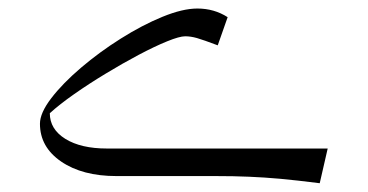

<svg xmlns="http://www.w3.org/2000/svg" viewBox="-20 -409 854 446"><path d="M741.2 -64 722.7 16.6Q668.9 9.8 630.9 6.3Q592.8 2.9 558.1 1.5Q523.4 0 480 0H250.5Q171.4 0 122.1 -33.7Q72.8 -67.4 72.8 -121.6Q72.8 -146.5 99.1 -180.9Q125.5 -215.3 168.2 -251.7Q210.9 -288.1 260.5 -319.3Q310.1 -350.6 357.2 -369.9Q404.3 -389.2 438.5 -389.2Q477.5 -389.2 508.8 -369.1L485.8 -303.7Q452.1 -316.4 437.5 -320.6Q422.9 -324.7 410.2 -324.7Q397 -324.7 368.2 -313Q339.4 -301.3 302 -281.5Q264.6 -261.7 225.6 -238Q186.5 -214.4 152.3 -190.4Q118.2 -166.5 95.7 -146Q95.7 -108.9 131.8 -86.4Q168 -64 228.5 -64Z"/></svg>

Font: Pinar DS1 Light
Style: Regular
Weight: 300
Designer: Amin Abedi
Version: Version 3.000